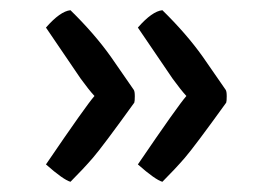

<svg xmlns="http://www.w3.org/2000/svg" viewBox="-20 -446 519 376"><path d="M422 -270Q424 -267 424 -257.5Q424 -248 423 -245Q361 -159 342 -137Q323 -115 298 -90Q284 -94 250 -124Q329 -240 345 -258Q334 -270 318 -292L250 -392Q278 -424 298 -426Q345 -380 377 -335ZM242 -270Q244 -267 244 -257.5Q244 -248 243 -245Q181 -159 162 -137Q143 -115 118 -90Q104 -94 70 -124Q149 -240 165 -258Q154 -270 138 -292L70 -392Q98 -424 118 -426Q165 -380 197 -335Z"/></svg>

Font: Inika
Style: Regular
Weight: 400
Designer: Constanza Artigas Preller
Foundry: Constanza Artigas Preller
Version: Version 1.001